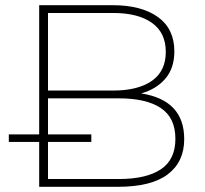

<svg xmlns="http://www.w3.org/2000/svg" viewBox="-20 -720 792 740"><path d="M131 0V-173H14V-202H131V-700H414Q525 -700 588.5 -654.5Q652 -609 652 -522Q652 -457 617 -416.5Q582 -376 524 -360Q690 -334 690 -184Q690 -96 626.5 -48Q563 0 434 0ZM165 -30H437Q544 -30 600 -67.5Q656 -105 656 -185Q656 -266 600 -303.5Q544 -341 437 -341H165V-202H332V-173H165ZM165 -371H416Q512 -371 565.5 -408.5Q619 -446 619 -520Q619 -594 565.5 -632Q512 -670 416 -670H165Z"/></svg>

Font: Montserrat ExtraLight
Style: Regular
Weight: 200
Designer: Julieta Ulanovsky
Foundry: Julieta Ulanovsky
Version: Version 9.000; ttfautohint (v1.8.4.7-5d5b)